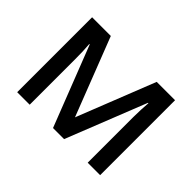

<svg xmlns="http://www.w3.org/2000/svg" viewBox="-107 -757 975 975"><g transform="rotate(45 380.5 -269.0)"><path d="M679.2 -538.1V0H589.8V-328.6Q589.8 -354.5 591.1 -380.6Q592.3 -406.7 594.2 -431.6H591.3L420.4 0H340.8L172.4 -432.1H169.4Q171.4 -407.2 172.4 -381.1Q173.3 -355 173.3 -325.2V0H83.5V-538.1H217.8L381.3 -117.2L547.4 -538.1Z"/></g></svg>

Font: Open Sans Medium
Style: Regular
Weight: 500
Designer: Monotype Design Team
Foundry: Monotype Imaging Inc.
Version: Version 3.000